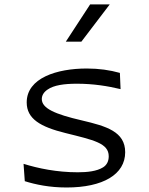

<svg xmlns="http://www.w3.org/2000/svg" viewBox="-20 -822 660 852"><path d="M365 -518C232.5 -518 98.5 -476 98.5 -367.5C98.5 -294.5 159.5 -259 271 -231.5C395 -200.5 462.5 -187 462.5 -128.5C462.5 -106 453.5 -89.5 437.5 -79.5C409.5 -62 368 -57.5 325 -57.5C231.5 -57.5 149 -75 84.5 -95L90 -18C138 -3 199.5 10 275.5 10C437 10 535.5 -48 535.5 -146.5C535.5 -238 452 -262 344 -287.5C222.5 -315.5 165.5 -341.5 165.5 -382.5C165.5 -398.5 174 -413 191 -424.5C218.5 -444 265 -450.5 321 -450.5C395 -450.5 458.5 -440 515 -426.5L512 -498.5C467.5 -511 419.5 -518 365 -518ZM272 -637 380 -802.5H467L341 -637Z"/></svg>

Font: Monaspace Argon Light
Style: Regular
Weight: 300
Designer: Riley Cran & the Lettermatic Team
Foundry: Lettermatic
Version: Version 1.000 (Monaspace Argon)